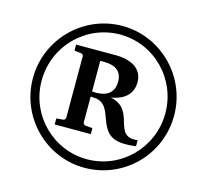

<svg xmlns="http://www.w3.org/2000/svg" viewBox="-111 -858 1058 1017"><g transform="rotate(15 418.0 -350.0)"><path d="M825 -350C825 -565 650 -739 439 -739C225 -739 51 -564 51 -350C51 -135 225 39 437 39C652 39 825 -135 825 -350ZM777 -350C777 -163 626 -8 438 -8C250 -8 99 -162 99 -348C99 -541 253 -692 439 -692C626 -692 777 -539 777 -350ZM672 -142V-175C533 -158 624 -327 476 -357C512 -362 592 -383 592 -471C592 -564 496 -580 448 -580H226V-547L261 -543C269 -542 276 -537 276 -529V-193C276 -184 269 -178 261 -178L226 -175V-142H424V-175L387 -178C380 -178 372 -184 372 -193V-334C380 -334 380 -333 385 -333C517 -333 437 -138 610 -138C627 -138 643 -138 672 -142ZM492 -448C492 -374 435 -361 394 -361C390 -361 384 -361 372 -362V-530H393C457 -530 492 -503 492 -448Z"/></g></svg>

Font: Veleka
Style: Bold Italic
Weight: 700
Italic angle: -12°
Designer: Stefan Peev, Context Ltd, 2016; SIL International, 1997-2014.
Foundry: Stefan Peev, Context Ltd, 2016
Version: Version 5.000